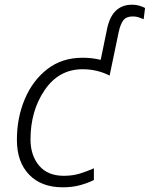

<svg xmlns="http://www.w3.org/2000/svg" viewBox="-20 -788 638 818"><path d="M247 10Q288 10 321 1Q354 -8 380 -21V-71Q349 -57 318.5 -48Q288 -39 252 -39Q183 -39 146.5 -82.5Q110 -126 110 -194Q110 -316 170.5 -404.5Q231 -493 332 -493Q394 -493 447 -466L486 -653Q493 -685 505.5 -701.5Q518 -718 546 -718Q560 -718 571.5 -714Q583 -710 592 -706L598 -754Q589 -759 574.5 -763.5Q560 -768 543 -768Q457 -768 436 -664L409 -533Q373 -542 332 -542Q244 -542 181.5 -493.5Q119 -445 85.5 -365.5Q52 -286 52 -192Q52 -98 104 -44Q156 10 247 10Z"/></svg>

Font: Noto Sans UI Light
Style: Italic
Weight: 300
Italic angle: -12°
Designer: Monotype Design Team
Foundry: Monotype Imaging Inc.
Version: Version 1.901